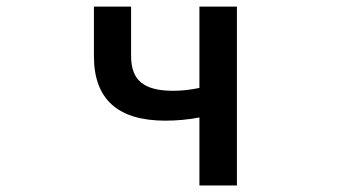

<svg xmlns="http://www.w3.org/2000/svg" viewBox="-20 -570 1040 590"><path d="M592.8 0V-209Q541 -199.2 488.3 -199.2Q268.6 -199.2 268.6 -397.5V-549.8H382.8V-397.5Q382.8 -341.8 413.6 -316.4Q444.3 -291 511.7 -291Q550.8 -291 592.8 -299.8V-549.8H708V0Z"/></svg>

Font: GenEi Gothic M SemiBold
Style: Regular
Weight: 500
Designer: o_tamon (Modified); [Source Han Sans]
Ryoko NISHIZUKA  (kana & ideographs); Paul D. Hunt (Latin, Greek & Cyrillic); Wenl
Version: Version 1.1a;Original Version 1.004